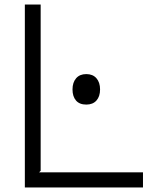

<svg xmlns="http://www.w3.org/2000/svg" viewBox="-20 -830 668 850"><path d="M613 -67V0H90V-810H160V-74L153 -67ZM362 -367Q332 -367 316.5 -385Q301 -403 301 -434Q301 -465 317 -483.5Q333 -502 362 -502Q391 -502 407 -483.5Q423 -465 423 -434Q423 -403 407 -385Q391 -367 362 -367Z"/></svg>

Font: Sinkin Sans 300 Light
Style: Regular
Weight: 300
Designer: Keith Bates
Foundry: K-Type
Version: Sinkin Sans (version 1.0)  by Keith Bates   •   © 2014   www